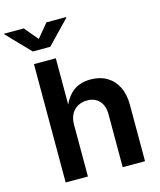

<svg xmlns="http://www.w3.org/2000/svg" viewBox="-195 -1044 948 1140"><g transform="rotate(-15 279.5 -474.0)"><path d="M201.7 -317.9V0H64.9V-727.5H199.2V-410.2H187Q209 -480 253.2 -516.4Q297.4 -552.7 365.2 -552.7Q421.9 -552.7 463.9 -528.3Q505.9 -503.9 529.3 -458Q552.7 -412.1 552.7 -347.2V0H415.5V-324.7Q415.5 -377.4 388.2 -407.5Q360.8 -437.5 313 -437.5Q280.8 -437.5 255.4 -423.3Q230 -409.2 215.8 -382.6Q201.7 -356 201.7 -317.9ZM61.5 -947.8 131.3 -864.3 200.7 -947.8H321.8V-943.8L185.1 -801.8H77.6L-59.1 -943.8V-947.8Z"/></g></svg>

Font: Inter Cardless
Style: Bold
Weight: 700
Designer: Rasmus Andersson
Foundry: rsms
Version: Version 4.001;git-9221beed3